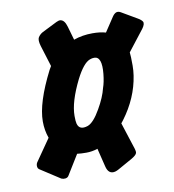

<svg xmlns="http://www.w3.org/2000/svg" viewBox="-73 -654 675 745"><g transform="rotate(-10 265.0 -281.0)"><path d="M331.5 -301.8Q338.9 -322.3 342.3 -355Q349.1 -422.9 317.9 -422.9Q309.1 -422.9 300.3 -419.4Q274.4 -409.7 245.1 -352.1Q203.6 -268.6 203.6 -213.9Q203.6 -192.4 206.1 -183.1Q213.4 -155.3 247.1 -166.5Q271 -175.3 297.9 -222.7Q322.8 -265.6 331.5 -301.8ZM139.2 -406.2Q142.6 -413.1 147.5 -420.4L121.6 -503.9Q114.3 -528.3 120.6 -538.6Q127.9 -549.8 139.2 -555.7L197.8 -585Q207.5 -589.8 213.9 -588.9Q230 -586.9 237.8 -559.6L253.4 -505.4Q287.6 -517.6 327.6 -517.6Q357.9 -517.6 379.9 -511.2L416.5 -566.4Q423.3 -577.1 431.6 -581.1Q439.9 -584.5 449.7 -579.1L513.2 -542Q523.9 -535.6 528.8 -528.3Q534.2 -519 521 -501L457.5 -419.4Q459.5 -406.2 459.5 -367.2Q459.5 -348.1 456.5 -328.1Q443.4 -241.7 386.2 -165L377.4 -153.8L411.6 -47.9Q415 -37.6 413.6 -30.8Q411.1 -22 391.1 -10.7L335.4 20.5Q328.6 24.4 321.3 26.4Q294.4 32.7 286.6 -1L269 -72.8Q247.1 -65.4 224.1 -65.4Q203.1 -65.4 188 -67.4Q188 -67.4 139.6 11.2Q135.7 17.6 126.5 19Q118.2 20 110.8 16.6L31.7 -34.7Q27.3 -38.1 26.4 -43.9Q24.9 -55.2 30.8 -63L89.8 -147.9Q78.6 -178.7 78.6 -213.9Q78.6 -287.1 139.2 -406.2Z"/></g></svg>

Font: Allan
Style: Bold
Weight: 700
Version: Version 1.005